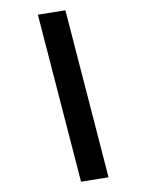

<svg xmlns="http://www.w3.org/2000/svg" viewBox="-90 -854 723 948"><g transform="rotate(10 271.5 -380.0)"><path d="M30 -745 160 -790 513 -15 383 30Z"/></g></svg>

Font: Otomanopee One
Style: Regular
Weight: 400
Designer: Das Ende der Wildnis
Foundry: Gutenberg Labo
Version: Version 3.005